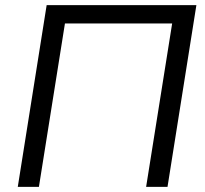

<svg xmlns="http://www.w3.org/2000/svg" viewBox="-20 -725 796 745"><path d="M49 0 161 -705H742L630 0H547L648 -634H232L131 0Z"/></svg>

Font: Nunito Sans
Style: Italic
Weight: 400
Italic angle: -9°
Designer: Vernon Adams
Foundry: Vernon Adams
Version: Version 3.006; ttfautohint (v1.8.3)